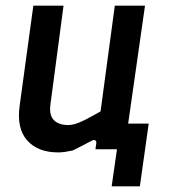

<svg xmlns="http://www.w3.org/2000/svg" viewBox="-20 -524 595 674"><path d="M372 130 399 -58 389 -90H502L471 130ZM184 11Q113 11 75.5 -31Q38 -73 49 -153L97 -504H203L157 -157Q152 -120 169 -102.5Q186 -85 220 -85Q231 -85 244.5 -89Q258 -93 279 -103.5Q300 -114 333 -133L383 -504H489L417 0H315L318 -21Q319 -29 314 -31.5Q309 -34 302 -30Q283 -20 266.5 -11.5Q250 -3 236 4Q223 7 210 9Q197 11 184 11Z"/></svg>

Font: Finlandica Medium
Style: Italic
Weight: 500
Italic angle: -8°
Designer: Niklas Ekholm, Juho Hiilivirta, Jaakko Suomalainen
Foundry: Helsinki Type Studio
Version: Version 1.063